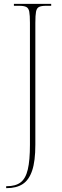

<svg xmlns="http://www.w3.org/2000/svg" viewBox="-20 -734 323 994"><path d="M12 240V230H15Q61 230 87 210Q113 190 124 143Q135 96 135 16V-616Q135 -655 131.5 -673.5Q128 -692 116 -698Q104 -704 79 -704H52V-714H245V-704H219Q194 -704 182 -698Q170 -692 166.5 -673.5Q163 -655 163 -616V15Q163 100 146.5 149Q130 198 97.5 219Q65 240 15 240Z"/></svg>

Font: Noto Serif Display Condensed Thin
Style: Regular
Weight: 100
Width: 3
Designer: Monotype Design Team
Foundry: Monotype Imaging Inc.
Version: Version 2.009